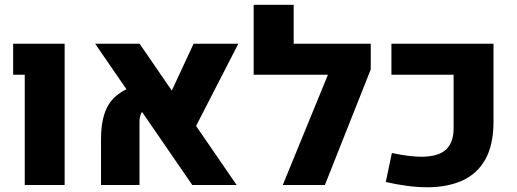

<svg xmlns="http://www.w3.org/2000/svg" viewBox="-20 -770 2152 799"><path d="M83 0V-459H34.7V-587.9H249V0Z M780.3 0 376 -587.9H561L964.8 0ZM400.4 0V-190.9Q400.4 -282.7 431.6 -334Q462.9 -385.3 535.2 -410.6L592.8 -327.6Q560.5 -304.2 560.5 -263.7V0ZM971.7 -587.9 779.3 -213.4 672.4 -344.7 785.6 -587.9Z M1035.6 -459V-750H1202.1V-587.9H1465.8V-459ZM1522.9 -481.4 1332 0H1156.7L1397.5 -587.9H1522.9Z M1757.8 9.3Q1718.8 9.3 1675.5 3.7Q1632.3 -2 1585.4 -12.7L1610.8 -133.3Q1684.6 -117.7 1734.4 -117.7Q1805.2 -118.2 1836.4 -147.9Q1867.7 -177.7 1867.7 -236.3V-459H1608.9V-587.9H2033.7V-264.2Q2033.7 -167 1999.5 -106.4Q1965.3 -45.9 1903.3 -18.3Q1841.3 9.3 1757.8 9.3Z"/></svg>

Font: Heebo ExtraBold
Style: Regular
Weight: 800
Designer: Oded Ezer
Foundry: Ezer Type House
Version: Version 3.100